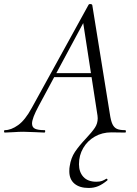

<svg xmlns="http://www.w3.org/2000/svg" viewBox="-58 -658 678 953"><path d="M286 192Q286 176 288 167Q294 126 314 96Q334 66 369 29Q399 -3 413 -24Q427 -45 427 -71Q427 -80 426 -84L353 -557L378 -586L134 -132Q101 -71 101 -45Q101 -26 116 -19Q131 -12 163 -12Q167 -12 166.5 -6Q166 0 162 0Q151 0 117 -2Q79 -4 58 -4Q37 -4 9 -2Q-19 0 -34 0Q-38 0 -38 -6Q-38 -12 -34 -12Q-3 -12 32 -37Q67 -62 100 -123L382 -635Q384 -638 389 -638Q398 -638 400 -633L487 -94Q492 -59 500 -42Q508 -25 522 -18.5Q536 -12 563 -12Q567 -12 567 -6Q567 0 563 0L495 -1Q449 -1 412.5 20Q376 41 355 77Q334 113 334 157Q334 196 356 220Q378 244 420 244Q438 244 448.5 240Q459 236 470 229H471Q473 229 475 232Q477 235 475 237Q451 257 429.5 266Q408 275 382 275Q337 275 311.5 253.5Q286 232 286 192ZM208 -295H423L425 -275H193Z"/></svg>

Font: Cormorant Infant
Style: Italic
Weight: 400
Italic angle: -10°
Designer: Christian Thalmann (Catharsis Fonts)
Foundry: Catharsis Fonts
Version: Version 4.000